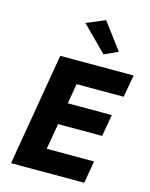

<svg xmlns="http://www.w3.org/2000/svg" viewBox="-141 -1067 900 1155"><g transform="rotate(15 309.5 -489.5)"><path d="M152 0H499L523 -139H176ZM248 -561H594L619 -700H272ZM203 -300H530L554 -436H226ZM162 -700 43 0H204L325 -700ZM257 -930 411 -776 496 -815 373 -979Z"/></g></svg>

Font: Jost
Style: Bold Italic
Weight: 700
Italic angle: -5°
Version: Version 3.710